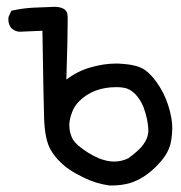

<svg xmlns="http://www.w3.org/2000/svg" viewBox="-20 -534 540 572"><path d="M4.9 -476.6Q4.9 -482.4 5.9 -484.4L13.7 -502Q48.8 -509.8 80.6 -511.2Q112.3 -512.7 143.6 -513.7Q175.8 -512.7 180.7 -493.2Q181.6 -489.3 181.6 -472.2Q181.6 -455.1 181.2 -440.9Q180.7 -426.8 180.7 -404.3Q179.7 -361.3 177.7 -296.9Q210.9 -322.3 249 -333Q289.1 -344.7 327.1 -344.7Q335.9 -344.7 343.8 -343.8Q390.6 -340.8 412.1 -325.2Q427.7 -314.5 445.3 -291Q468.8 -258.8 481 -220.7Q493.2 -182.6 493.2 -153.3Q493.2 -136.7 490.7 -120.1Q488.3 -103.5 484.4 -94.7Q475.6 -68.4 445.3 -38.1Q408.2 -1 366.2 11.7Q340.8 18.6 313.5 18.6Q307.6 18.6 305.7 18.6Q264.6 12.7 229.5 -4.9Q182.6 -27.3 159.2 -51.8Q142.6 -67.4 130.9 -87.9Q113.3 -118.2 111.3 -183.6Q109.4 -245.1 106.4 -442.4L39.1 -439.5Q25.4 -439.5 13.7 -450.2Q4.9 -460.9 4.9 -476.6ZM420.9 -134.8Q421.9 -139.6 421.9 -143.6Q421.9 -175.8 407.2 -215.8Q398.4 -237.3 382.8 -253.9Q367.2 -269.5 349.6 -272.5Q337.9 -274.4 327.1 -274.4Q257.8 -274.4 215.8 -232.4Q202.1 -218.8 195.3 -201.2Q186.5 -178.7 186.5 -161.1Q186.5 -147.5 189.9 -136.2Q193.4 -125 197.3 -118.2Q203.1 -109.4 212.9 -100.6Q242.2 -76.2 274.4 -62.5Q298.8 -52.7 319.3 -52.7Q342.8 -52.7 362.3 -62.5Q394.5 -85.9 406.7 -103Q418.9 -120.1 420.9 -134.8Z"/></svg>

Font: JasonHandwriting2
Style: SemiBold
Weight: 600
Version: Version 1.04.7